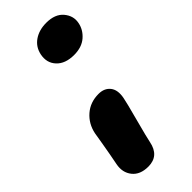

<svg xmlns="http://www.w3.org/2000/svg" viewBox="-250 -794 853 853"><g transform="rotate(-45 176.5 -367.5)"><path d="M236.8 -564.9Q181.6 -564.9 153.1 -595.5Q124.5 -626 133.8 -671.9Q142.1 -710.9 173.6 -732.4Q205.1 -753.9 250 -753.9Q305.2 -753.9 331.8 -722.2Q358.4 -690.4 351.1 -652.8Q344.7 -616.7 315.2 -590.8Q285.6 -564.9 236.8 -564.9ZM119.1 19Q67.9 19 43 -12.5Q18.1 -43.9 26.9 -88.9Q37.1 -140.1 46.4 -195.3Q55.7 -250.5 56.2 -253.9Q66.4 -303.2 102.5 -334.7Q138.7 -366.2 190.9 -366.2Q227.1 -366.2 246.1 -342.3Q265.1 -318.4 256.8 -274.9Q253.4 -254.9 229.2 -164.6Q205.1 -74.2 201.2 -53.2Q187 19 119.1 19Z"/></g></svg>

Font: Shantell Sans Irregular Bouncy
Style: Italic
Weight: 800
Italic angle: -11.31°
Designer: Stephen Nixon, Anya Danilova, Shantell Martin
Foundry: Arrow Type
Version: Version 1.006;[9816181b4]